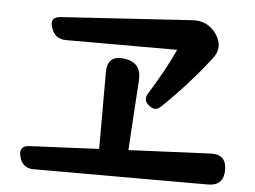

<svg xmlns="http://www.w3.org/2000/svg" viewBox="-50 -780 1101 828"><g transform="rotate(5 500.0 -366.0)"><path d="M125 -16Q75 -16 63 -64Q49 -113 100 -114L398 -128V-460Q398 -536 473 -525Q548 -515 543 -438L524 -134L879 -150Q947 -153 947 -85Q947 -16 879 -16ZM596 -333Q568 -355 588 -386Q618 -434 645 -482.5Q672 -531 696 -583H215Q166 -583 151 -630Q134 -677 184 -680L750 -716Q815 -721 854 -667Q892 -612 853 -561Q763 -444 649 -334Q624 -309 596 -333Z"/></g></svg>

Font: MaokenZhuyuanTi
Style: Regular
Weight: 400
Designer: Fontworks Inc & LongZhuTi team: ZERO子、时光羊、荆南、频凡、刘鹏、Little White Dog、帆影Magmeta、奈白不弍、白日月球、ChaoTawei、雨三（排名不分先后）
Version: Version 1.000; 20230222